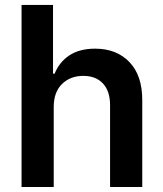

<svg xmlns="http://www.w3.org/2000/svg" viewBox="-20 -747 653 767"><path d="M194.6 -319.6V0H66.1V-727.3H191.8V-452.8H198.2Q217 -499.3 257.3 -525.9Q297.6 -552.6 360.4 -552.6Q445.3 -552.6 496.8 -499.3Q548.3 -446 548.3 -347.3V0H419.7V-327.4Q419.7 -382.5 391.5 -413.2Q363.3 -443.9 312.5 -443.9Q261 -443.9 227.8 -411.4Q194.6 -378.9 194.6 -319.6Z"/></svg>

Font: Inter UI Semi Bold
Style: Regular
Weight: 600
Designer: Rasmus Andersson
Foundry: rsms
Version: 3.2;8d6f07862